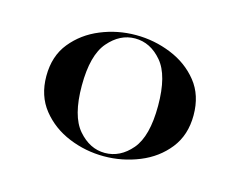

<svg xmlns="http://www.w3.org/2000/svg" viewBox="-55 -659 557 447"><g transform="rotate(15 224.0 -436.0)"><path d="M224.2 -290.3Q179.8 -290.3 139.5 -306.9Q99.2 -323.4 73 -356Q46.8 -388.7 46.8 -436.3Q46.8 -484.7 73 -516.9Q99.2 -549.2 139.5 -565.7Q179.8 -582.3 224.2 -582.3Q268.5 -582.3 309.3 -565.7Q350 -549.2 375.8 -516.9Q401.6 -484.7 401.6 -436.3Q401.6 -388.7 375.8 -356Q350 -323.4 309.3 -306.9Q268.5 -290.3 224.2 -290.3ZM224.2 -298.4Q261.3 -298.4 288.7 -330.6Q316.1 -362.9 316.1 -436.3Q316.1 -509.7 288.7 -541.9Q261.3 -574.2 224.2 -574.2Q187.9 -574.2 160.1 -541.9Q132.3 -509.7 132.3 -436.3Q132.3 -362.9 160.1 -330.6Q187.9 -298.4 224.2 -298.4Z"/></g></svg>

Font: Playfair 144pt SemiExpanded SemiBold
Style: Regular
Weight: 600
Width: 6
Designer: Claus Eggers Sørensen
Foundry: Claus Eggers Sørensen
Version: Version 2.203